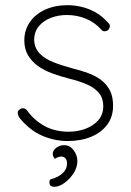

<svg xmlns="http://www.w3.org/2000/svg" viewBox="-20 -535 505 742"><path d="M55 -80Q48 -92 48.5 -99.5Q49 -107 56 -112Q61 -117 69.5 -116.5Q78 -116 84 -109Q110 -72 150.5 -49Q191 -26 246 -26Q279 -26 309.5 -37Q340 -48 359.5 -70Q379 -92 379 -124Q379 -158 360 -178.5Q341 -199 311 -211Q281 -223 248 -231Q213 -240 181.5 -251.5Q150 -263 126 -280.5Q102 -298 88 -322Q74 -346 74 -379Q74 -418 95 -449Q116 -480 154 -497.5Q192 -515 242 -515Q266 -515 293 -509Q320 -503 347 -488.5Q374 -474 397 -448Q405 -442 404.5 -433.5Q404 -425 397 -418Q391 -414 384 -414Q377 -414 372 -420Q346 -449 311.5 -463Q277 -477 238 -477Q205 -477 176.5 -466Q148 -455 130 -433.5Q112 -412 112 -379Q114 -348 133.5 -328Q153 -308 185.5 -295Q218 -282 259 -271Q292 -263 320.5 -252.5Q349 -242 370.5 -226Q392 -210 404.5 -186Q417 -162 417 -126Q417 -84 394.5 -53.5Q372 -23 332.5 -6.5Q293 10 242 10Q190 10 142 -11Q94 -32 55 -80ZM279 87Q279 112 264 135Q249 158 228.5 172.5Q208 187 189 187Q182 187 176.5 183.5Q171 180 171 169Q171 158 178.5 157Q186 156 202 148Q220 139 229.5 126Q239 113 239 97Q239 83 232.5 76.5Q226 70 218 70Q211 70 204 72.5Q197 75 192 79Q188 74 185.5 68Q183 62 184 56Q186 44 199 35Q212 26 228 26Q250 26 264.5 45.5Q279 65 279 87Z"/></svg>

Font: Quicksand Light Light
Style: Regular
Weight: 300
Version: Version 3.006